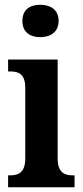

<svg xmlns="http://www.w3.org/2000/svg" viewBox="-20 -786 349 806"><path d="M149 -630C191 -630 226 -651 226 -698C226 -746 191 -766 149 -766C106 -766 74 -746 74 -698C74 -651 106 -630 149 -630ZM14 0H293V-50H283C251 -50 222 -62 222 -121V-536H14V-486H26C58 -486 86 -474 86 -419V-120C86 -62 57 -50 24 -50H14Z"/></svg>

Font: Noto Serif Armenian Condensed
Style: Bold
Weight: 700
Width: 3
Designer: Monotype Design Team
Foundry: Monotype Imaging Inc.
Version: Version 2.008